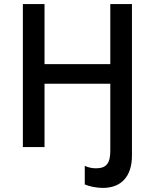

<svg xmlns="http://www.w3.org/2000/svg" viewBox="-20 -720 758 940"><path d="M520 18C520 79 501 104 450 104C430 104 412 100 395 92V183C418 193 453 200 484 200C575 200 626 142 626 42V-700H520V-406H198V-700H92V0H198V-310H520Z"/></svg>

Font: Fixel Display Medium
Style: Regular
Weight: 500
Designer: AlfaBravo + MacPaw
Foundry: Kyrylo Tkachov, Marchela Mozhyna, Serhii Makarenko, Maria Weinstein, Zakhar Kryvoshyya
Version: Version 1.211